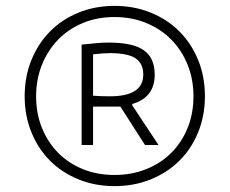

<svg xmlns="http://www.w3.org/2000/svg" viewBox="-20 -773 782 654"><path d="M258 -621Q285 -624 308 -626Q331 -628 351 -628Q432 -628 469.5 -602Q507 -576 507 -519Q507 -441 431 -419L430 -415L520 -279H474L390 -410H297V-279H258ZM355 -445Q468 -445 468 -519Q468 -557 441.5 -574.5Q415 -592 355 -592Q343 -592 329 -591Q315 -590 297 -588V-447Q307 -446 323 -445.5Q339 -445 355 -445ZM370 -139Q304 -139 247.5 -162Q191 -185 150.5 -225.5Q110 -266 87 -322.5Q64 -379 64 -445Q64 -512 87 -568.5Q110 -625 150.5 -666Q191 -707 247.5 -730Q304 -753 370 -753Q437 -753 493.5 -730Q550 -707 591 -666Q632 -625 655 -568.5Q678 -512 678 -445Q678 -379 655 -322.5Q632 -266 591 -225.5Q550 -185 493.5 -162Q437 -139 370 -139ZM370 -177Q429 -177 478.5 -197Q528 -217 563.5 -252.5Q599 -288 619 -337Q639 -386 639 -445Q639 -503 619 -552.5Q599 -602 563.5 -638Q528 -674 478.5 -694.5Q429 -715 370 -715Q311 -715 262 -694.5Q213 -674 178 -638Q143 -602 123 -552.5Q103 -503 103 -445Q103 -386 123 -337Q143 -288 178 -252.5Q213 -217 262 -197Q311 -177 370 -177Z"/></svg>

Font: Encode Sans Wide
Style: ExtraLight
Weight: 200
Designer: Pablo Impallari, Andres Torresi
Foundry: Pablo Impallari, Andres Torresi
Version: Version 1.000; ttfautohint (v1.00) -l 8 -r 50 -G 200 -x 14 -